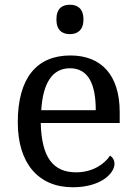

<svg xmlns="http://www.w3.org/2000/svg" viewBox="-20 -780 575 810"><path d="M275 -636C306 -636 332 -652 332 -698C332 -745 306 -760 275 -760C243 -760 218 -745 218 -698C218 -652 243 -636 275 -636ZM287 10C406 10 463 -49 463 -89C463 -106 453 -119 444 -123C420 -87 370 -53 301 -53C205 -53 155 -115 152 -261H485V-307C485 -465 406 -546 277 -546C135 -546 55 -451 55 -264C55 -91 142 10 287 10ZM384 -315H154C161 -430 201 -492 275 -492C355 -492 384 -421 384 -315Z"/></svg>

Font: Noto Serif Balinese
Style: Regular
Weight: 400
Designer: Monotype Design Team
Foundry: Monotype Imaging Inc.
Version: Version 2.005